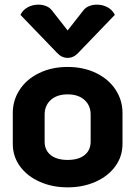

<svg xmlns="http://www.w3.org/2000/svg" viewBox="-20 -797 582 826"><path d="M35 -178V-311Q35 -366 65 -411.5Q95 -457 149 -483Q203 -509 271 -509Q339 -509 393 -483Q447 -457 477 -411.5Q507 -366 507 -311V-178Q507 -124 476 -81.5Q445 -39 391 -15Q337 9 271 9Q205 9 151 -15Q97 -39 66 -81.5Q35 -124 35 -178ZM370 -188V-304Q370 -343 343.5 -367Q317 -391 271 -391Q225 -391 198.5 -367Q172 -343 172 -304V-188Q172 -151 198 -130Q224 -109 271 -109Q318 -109 344 -130Q370 -151 370 -188ZM340 -754Q349 -765 364 -771Q379 -777 397 -777Q422 -777 443 -765.5Q464 -754 474 -733L317 -570Q297 -548 271 -548Q245 -548 225 -570L68 -733Q78 -754 99 -765.5Q120 -777 145 -777Q163 -777 178 -771Q193 -765 202 -754L271 -666Z"/></svg>

Font: K2D ExtraBold
Style: Regular
Weight: 800
Designer: Katatrad Aksorn Co.,Ltd.
Foundry: Cadson Demak Co.,Ltd.
Version: Version 1.000; ttfautohint (v1.6)